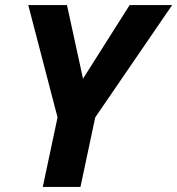

<svg xmlns="http://www.w3.org/2000/svg" viewBox="-20 -734 696 754"><path d="M148 0 206 -273 91 -714H243L306 -425L489 -714H656L354 -273L296 0Z"/></svg>

Font: Noto IKEA Latin
Style: Bold Italic
Weight: 700
Italic angle: -12°
Designer: Monotype Design Team
Foundry: Monotype Imaging Inc.
Version: Version 1.0